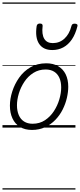

<svg xmlns="http://www.w3.org/2000/svg" viewBox="-20 -1030 646 1550"><path d="M238 19Q181 19 141 -5.5Q101 -30 80.5 -74.5Q60 -119 60 -177Q60 -232 79 -291.5Q98 -351 134.5 -403Q171 -455 226 -487Q281 -519 354 -519Q410 -519 450 -495.5Q490 -472 510.5 -429.5Q531 -387 531 -330Q531 -288 520 -240Q509 -192 486 -146Q463 -100 427.5 -63Q392 -26 344.5 -3.5Q297 19 238 19ZM243 -31Q300 -31 343 -59.5Q386 -88 415 -132.5Q444 -177 459 -228Q474 -279 474 -324Q474 -369 459.5 -401.5Q445 -434 417 -451.5Q389 -469 348 -469Q293 -469 249.5 -441.5Q206 -414 176.5 -369.5Q147 -325 132 -275Q117 -225 117 -180Q117 -135 131.5 -101Q146 -67 174.5 -49Q203 -31 243 -31ZM402 -626Q329 -626 295.5 -676.5Q262 -727 276 -820Q278 -830 284.5 -835Q291 -840 302 -840Q315 -840 320 -834.5Q325 -829 324 -820Q316 -753 337 -717.5Q358 -682 406 -682Q461 -682 500.5 -718.5Q540 -755 556 -818Q559 -830 565 -834.5Q571 -839 583 -839Q596 -839 602 -833.5Q608 -828 605 -818Q589 -754 560 -711.5Q531 -669 491 -647.5Q451 -626 402 -626ZM0 490H589V500H0ZM0 -20H589V0H0ZM0 -505H589V-500H0ZM0 -1010H589V-1000H0Z"/></svg>

Font: Playwrite AU QLD Guides
Style: Regular
Weight: 400
Designer: Veronika Burian, José Scaglione
Foundry: TypeTogether
Version: Version 1.003